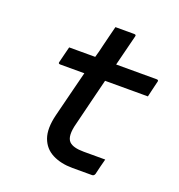

<svg xmlns="http://www.w3.org/2000/svg" viewBox="-127 -807 854 914"><g transform="rotate(20 300.0 -350.0)"><path d="M473 -91Q467 -70 462.5 -51Q458 -32 453 -11Q449 0 439 0H340Q281 0 238 -22Q195 -44 178.5 -90Q162 -136 180 -209Q195 -268 209.5 -326.5Q224 -385 239 -443H117Q105 -443 109 -454Q114 -476 119 -494.5Q124 -513 129 -534H261Q266 -550 270 -566.5Q274 -583 278 -600Q284 -626 290.5 -650.5Q297 -675 303 -700H398Q410 -700 406 -689Q396 -650 386.5 -611.5Q377 -573 367 -534H572Q584 -534 580 -523Q575 -502 570.5 -483.5Q566 -465 561 -443H344Q329 -384 314.5 -324.5Q300 -265 285 -205Q266 -135 290 -111Q310 -91 364 -91Z"/></g></svg>

Font: Recursive Mn Lnr St Med
Style: Italic
Weight: 500
Italic angle: -15°
Monospace: yes
Version: Version 1.079;hotconv 1.0.112;makeotfexe 2.5.65598; ttfautoh